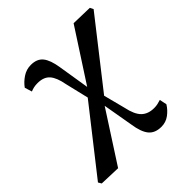

<svg xmlns="http://www.w3.org/2000/svg" viewBox="-234 -643 970 970"><g transform="rotate(-45 251.0 -158.0)"><path d="M-41 175 -51 158 216 -182 186 -308Q176 -363 154 -388Q132 -413 88 -413Q73 -413 61.5 -410.5Q50 -408 38 -403L26 -442Q43 -466 70 -484Q97 -502 129 -502Q173 -502 194.5 -475Q216 -448 225 -390L252 -222L431 -498L544 -495L553 -477L281 -130L311 -14Q323 44 348 68.5Q373 93 416 93Q430 93 441 90.5Q452 88 465 84L473 123Q457 149 432 167.5Q407 186 375 186Q330 186 307 158.5Q284 131 275 69L247 -92L72 179Z"/></g></svg>

Font: Source Serif 4 SmText Semibold
Style: Italic
Weight: 600
Italic angle: -12°
Designer: Frank Grießhammer
Foundry: Adobe
Version: Version 4.005;hotconv 1.1.0;makeotfexe 2.6.0